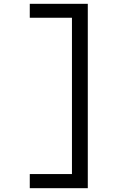

<svg xmlns="http://www.w3.org/2000/svg" viewBox="-20 -843 640 1006"><path d="M136 143V69H357V-750H136V-823H440V143Z"/></svg>

Font: Iosevka Plex Etoile
Style: Regular
Weight: 400
Designer: Belleve Invis
Foundry: Belleve Invis
Version: Version 25.1.1; ttfautohint (v1.8.4)